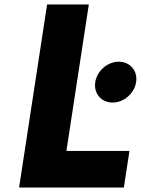

<svg xmlns="http://www.w3.org/2000/svg" viewBox="-20 -845 644 865"><path d="M380.2 -825H192.2L66 0H538L563.2 -165H279.2ZM515.3 -567C464.3 -567 417 -526 409.2 -475C401.4 -424 436.1 -383 487.1 -383C538.1 -383 585.4 -424 593.2 -475C601 -526 566.3 -567 515.3 -567Z"/></svg>

Font: Sztylet
Style: BdObl
Weight: 700
Foundry: Cannot Into Space Fonts, PlusOne Fonts
Version: Version 0.12